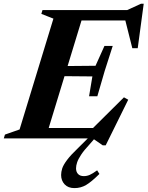

<svg xmlns="http://www.w3.org/2000/svg" viewBox="-51 -728 776 1010"><path d="M230 -630 166.5 -655 172.5 -675H394.5L188.5 0H-31L-25 -20L52 -47ZM417.5 -221.5 435 -326 215 -328 231 -380 451.5 -382 498.5 -486.5H542L499.5 -354L461 -221.5ZM673.5 -474.5H645L603.5 -639.5L629.5 -620.5H298L316.5 -675H618L691 -708.5H705ZM489.5 36.5 436.5 0H110L128.5 -54.5H472.5L420.5 -37L601 -216L623.5 -203.5L505 36.5ZM349 157.5Q349 176 359.5 187.2Q370 198.5 390 198.5Q406 198.5 421 192Q436 185.5 460 168L472 187Q429.5 229 401.8 245.2Q374 261.5 340.5 261.5Q307.5 261.5 289 241.8Q270.5 222 270.5 192.5Q270.5 176.5 276.2 158.2Q282 140 301.5 113.8Q321 87.5 361 49.5L436.5 -25.5H469.5L420.5 31Q391 62.5 375.8 85.8Q360.5 109 354.8 126Q349 143 349 157.5Z"/></svg>

Font: Newsreader 24pt
Style: Bold Italic
Weight: 700
Italic angle: -17°
Designer: Hugues Gentile
Foundry: Production Type
Version: Version 1.003